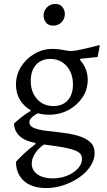

<svg xmlns="http://www.w3.org/2000/svg" viewBox="-20 -712 541 974"><path d="M213 242Q166 242 132 226Q98 210 79.5 180Q61 150 61 109Q75 92 101.5 67.5Q128 43 160 19V13Q108 4 80.5 -21Q53 -46 51 -85Q69 -102 90 -118.5Q111 -135 135 -149V-163L187 -146Q156 -130 142.5 -117.5Q129 -105 129 -92Q129 -72 153 -62.5Q177 -53 214.5 -48.5Q252 -44 294.5 -39Q337 -34 374.5 -23.5Q412 -13 436 7.5Q460 28 460 65Q460 98 439.5 130Q419 162 383.5 187Q348 212 304 227Q260 242 213 242ZM247 193Q286 193 320 179.5Q354 166 375 143Q396 120 396 94Q396 74 381 62Q366 50 324.5 40.5Q283 31 203 21Q173 42 157 67.5Q141 93 141 118Q141 152 170 172.5Q199 193 247 193ZM251 -174Q297 -174 323.5 -203Q350 -232 350 -283Q350 -341 318 -377Q286 -413 235 -413Q189 -413 162.5 -383Q136 -353 136 -302Q136 -245 168 -209.5Q200 -174 251 -174ZM228 -130Q179 -130 141.5 -149.5Q104 -169 82.5 -203.5Q61 -238 61 -282Q61 -332 86.5 -373Q112 -414 154.5 -439Q197 -464 247 -464Q275 -464 300.5 -458.5Q326 -453 345 -453Q365 -455 401.5 -463Q438 -471 483 -483L486 -479L475 -423Q453 -420 429 -418Q405 -416 389 -414L385 -409Q425 -365 425 -307Q425 -258 398.5 -218Q372 -178 327.5 -154Q283 -130 228 -130ZM250 -582Q225 -582 213 -598Q201 -614 201 -633Q201 -657 218 -674.5Q235 -692 260 -692Q284 -692 296.5 -676.5Q309 -661 309 -641Q309 -617 292.5 -599.5Q276 -582 250 -582Z"/></svg>

Font: Alegreya
Style: Regular
Weight: 400
Designer: Juan Pablo del Peral
Foundry: Huerta Tipografica
Version: Version 2.009